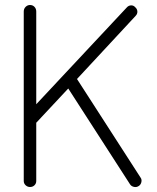

<svg xmlns="http://www.w3.org/2000/svg" viewBox="-20 -735 629 768"><path d="M100 13Q90 13 82.5 6Q75 -1 75 -11V-689Q75 -700 82.5 -707.5Q90 -715 100 -715Q111 -715 118 -707.5Q125 -700 125 -689V-318L487 -705Q494 -713 504 -713.5Q514 -714 521 -706Q529 -699 529.5 -689Q530 -679 522 -671L288 -419L542 -25Q548 -17 545.5 -6.5Q543 4 535 9Q526 15 515.5 12.5Q505 10 500 2L253 -381L125 -244V-11Q125 -1 118 6Q111 13 100 13Z"/></svg>

Font: Zen Kurenaido
Style: ARC
Weight: 400
Designer: Yoshimichi Ohira
Foundry: Positype
Version: Version 1.001